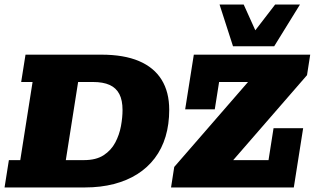

<svg xmlns="http://www.w3.org/2000/svg" viewBox="-22 -823 1382 843"><path d="M-2 0 17 -120H67L121 -463H71L90 -583H423Q522 -583 588 -555Q654 -527 687.5 -473Q721 -419 721 -341Q721 -277 705 -223.5Q689 -170 657.5 -128.5Q626 -87 581 -58.5Q536 -30 478 -15Q420 0 351 0ZM267 -120H347Q400 -120 433 -141.5Q466 -163 484 -197Q502 -231 509 -269Q516 -307 516 -340Q516 -383 502 -410Q488 -437 459.5 -450Q431 -463 386 -463H321ZM729 0 743 -90 1067 -463H940L921 -343H791L829 -583H1340L1326 -493L1002 -120H1157L1179 -260H1309L1268 0ZM1001 -620 942 -803H1048L1099 -690L1186 -803H1295L1182 -620Z"/></svg>

Font: Rokkitt SemiBold Black
Style: Italic
Weight: 900
Italic angle: -9°
Version: Version 3.103